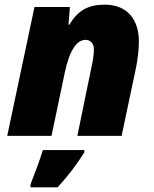

<svg xmlns="http://www.w3.org/2000/svg" viewBox="-20 -583 662 824"><path d="M11 0H201L258 -271C278 -369 311 -412 347 -412C366 -412 383 -399 383 -371C383 -348 378 -318 374 -302L312 0H502L564 -294C571 -329 576 -369 576 -406C576 -491 533 -563 429 -563C360 -563 314 -539 278 -477H274L280 -553H128ZM111 221H227C271 173 309 124 342 71V61H164C151 104 128 165 111 208Z"/></svg>

Font: Noto Sans UI Black
Style: Italic
Weight: 900
Italic angle: -372°
Designer: Monotype Design Team
Foundry: Monotype Imaging Inc.
Version: Version 1.901